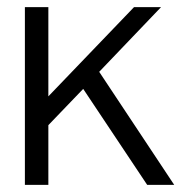

<svg xmlns="http://www.w3.org/2000/svg" viewBox="-20 -520 530 540"><path d="M50 0V-500H116V-249L357 -500H433L259 -318L470 0H394L214 -270L116 -168V0Z"/></svg>

Font: Panamera
Style: Regular
Weight: 400
Designer: Bastien Sozeau
Foundry: NBR — Bastien Sozeau
Version: Version 3.002; ttfautohint (v1.8.4.7-5d5b);gftools[0.9.33]